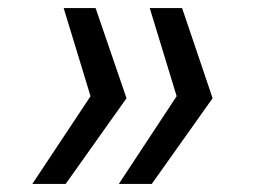

<svg xmlns="http://www.w3.org/2000/svg" viewBox="-20 -513 640 475"><path d="M417 -275 350.5 -493H430.5L506 -270L355.5 -58H274ZM204 -275 137.5 -493H216.5L293 -270L142.5 -58H60Z"/></svg>

Font: JuliaMono Italic
Style: Regular
Weight: 400
Italic angle: -9°
Monospace: yes
Designer: cormullion
Foundry: corm
Version: Version 0.049; ttfautohint (v1.8.4)